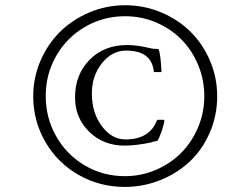

<svg xmlns="http://www.w3.org/2000/svg" viewBox="-20 -737 870 742"><path d="M462.4 -14.6Q365.2 -14.6 283.9 -61Q202.6 -107.4 155.5 -188.2Q108.4 -269 108.4 -365.2Q108.4 -437 136.5 -502.2Q164.6 -567.4 212.2 -614.3Q259.8 -661.1 325.4 -689Q391.1 -716.8 463.4 -716.8Q536.6 -716.8 602.5 -689.2Q668.5 -661.6 716.1 -614.5Q763.7 -567.4 791.5 -502.4Q819.3 -437.5 819.3 -365.2Q819.3 -289.6 790.3 -223.4Q761.2 -157.2 712.4 -111.8Q663.6 -66.4 598.4 -40.5Q533.2 -14.6 462.4 -14.6ZM462.9 -56.2Q525.9 -56.2 582.5 -80.6Q639.2 -105 680.2 -146.2Q721.2 -187.5 745.4 -244.6Q769.5 -301.8 769.5 -365.2Q769.5 -429.2 745.4 -486.8Q721.2 -544.4 680.2 -585.4Q639.2 -626.5 582.8 -650.4Q526.4 -674.3 463.4 -674.3Q379.4 -674.3 308.8 -633.3Q238.3 -592.3 197.5 -521.5Q156.7 -450.7 156.7 -366.2Q156.7 -281.2 197.3 -210Q237.8 -138.7 308.1 -97.4Q378.4 -56.2 462.9 -56.2ZM461.4 -174.3Q379.4 -174.3 324.7 -227.8Q270 -281.2 270 -360.8Q270 -448.7 326.2 -505.9Q382.3 -563 471.7 -563Q510.7 -563 562.5 -550.3Q568.4 -548.8 578.6 -548.3Q588.9 -547.9 593.3 -547.4Q601.6 -521 604 -458.5H574.7Q567.4 -541.5 467.3 -541.5Q413.1 -541.5 374 -492.7Q335 -443.8 335 -376Q335 -301.3 373.3 -249.8Q411.6 -198.2 465.3 -198.2Q559.1 -198.2 587.4 -273.9H615.2Q615.2 -261.7 606.4 -234.9Q597.7 -208 588.4 -192.4Q570.3 -189.9 564 -186.5Q505.4 -174.3 461.4 -174.3Z"/></svg>

Font: Elstob 6pt Medium
Style: Italic
Weight: 500
Italic angle: -20°
Designer: Peter S. Baker
Version: Version 1.015